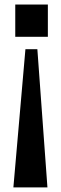

<svg xmlns="http://www.w3.org/2000/svg" viewBox="-20 -668 270 848"><path d="M47.4 -505.4V-647.9H191.4V-505.4ZM39.1 159.7 92.3 -450.7H145L189.5 159.7Z"/></svg>

Font: Oswald
Style: DemiBold
Weight: 600
Designer: Vernon Adams
Foundry: Vernon Adams
Version: 3.0; ttfautohint (v0.95) -l 8 -r 50 -G 200 -x 0 -w "G" -W -c